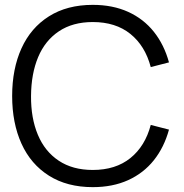

<svg xmlns="http://www.w3.org/2000/svg" viewBox="-20 -755 756 790"><path d="M361.7 15Q256.2 15 181.5 -32.1Q106.8 -79.2 68.4 -163.8Q30 -248.5 30 -360Q30 -471.5 68.4 -556.2Q106.8 -640.8 181.5 -687.9Q256.2 -735 361.7 -735Q443.8 -735 507.3 -706.2Q570.8 -677.3 613.1 -624.2Q655.3 -571.2 675.3 -498.3L600.3 -479Q577.2 -566.5 516.5 -615.4Q455.8 -664.3 361.7 -664.3Q279.2 -664.3 222.3 -626.2Q165.5 -588.2 136.9 -519.9Q108.3 -451.7 107.7 -360Q107 -269 135.8 -200.4Q164.5 -131.8 221.7 -93.8Q278.8 -55.7 361.7 -55.7Q455.8 -55.7 516.5 -104.6Q577.2 -153.5 600.3 -241L675.3 -221.7Q655.3 -148.8 613.1 -95.8Q570.8 -42.7 507.3 -13.8Q443.8 15 361.7 15Z"/></svg>

Font: Manrope
Style: Regular
Weight: 400
Designer: Mikhail Sharanda
Foundry: Mikhail Sharanda
Version: Version 4.503